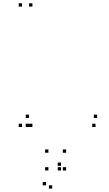

<svg xmlns="http://www.w3.org/2000/svg" viewBox="-20 -760 660 1164"><path d="M176.5 10V-10H156.5V10ZM176.5 -720V-740H156.5V-720ZM113.5 -720V-740H93.5V-720ZM113.5 10V-10H93.5V10ZM559 10V-10H539V10ZM569 -45V-65H549V-45ZM156 -45V-65H136V-45ZM156 10V-10H136V10ZM350 273.5V253.5H330V273.5ZM350 245.5V225.5H330V245.5ZM259 363.5V343.5H239V363.5ZM296.5 383.5V363.5H276.5V383.5ZM381 273.5V253.5H361V273.5ZM381 166V146H361V166ZM273.5 166V146H253.5V166ZM273.5 273.5V253.5H253.5V273.5Z"/></svg>

Font: Monaspace Krypton Dots Var
Style: Regular
Weight: 400
Designer: Riley Cran and the Lettermatic Team
Version: Version 1.100 (Monaspace Krypton Dots)